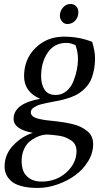

<svg xmlns="http://www.w3.org/2000/svg" viewBox="-20 -637 526 958"><path d="M2.9 193.8Q2.9 133.3 46.4 87.9Q89.8 42.5 144 25.9Q47.9 8.3 47.9 -43.9Q47.9 -120.1 180.2 -144Q100.1 -178.7 100.1 -256.8Q100.1 -341.8 157.2 -397.9Q214.4 -454.1 298.8 -454.1Q374.5 -454.1 439.9 -428.2Q454.1 -381.3 454.1 -348.1Q454.1 -313.5 448.2 -285.2Q442.4 -256.8 432.6 -236.3Q422.9 -215.8 407.2 -199.5Q391.6 -183.1 375.5 -172.4Q359.4 -161.6 337.2 -153.3Q314.9 -145 296.1 -140.1Q277.3 -135.3 252 -130.9Q247.6 -129.9 231 -126.7Q214.4 -123.5 207 -121.8Q199.7 -120.1 185.8 -116.7Q171.9 -113.3 164.8 -109.6Q157.7 -106 149.4 -101.1Q141.1 -96.2 137.5 -89.8Q133.8 -83.5 133.8 -76.2Q133.8 -64.9 143.8 -56.9Q153.8 -48.8 173.3 -44.2Q192.9 -39.6 207.8 -37.6Q222.7 -35.6 246.6 -33.2Q253.4 -32.7 256.8 -32.2Q281.7 -29.3 301.3 -26.1Q320.8 -22.9 344 -17.3Q367.2 -11.7 383.8 -3.2Q400.4 5.4 415 16.8Q429.7 28.3 437.3 44.9Q444.8 61.5 444.8 82Q444.8 126.5 419.9 167.5Q395 208.5 355.5 237.3Q315.9 266.1 266.4 283.4Q216.8 300.8 168 300.8Q120.6 300.8 86.7 291.5Q52.7 282.2 35.4 266.1Q18.1 250 10.5 232.4Q2.9 214.8 2.9 193.8ZM87.9 167Q87.9 194.3 96.4 216.3Q105 238.3 128.2 253.7Q151.4 269 187 269Q261.2 269 311.5 222.9Q361.8 176.8 361.8 117.2Q361.8 99.6 355 85.9Q348.1 72.3 335 63.7Q321.8 55.2 308.6 49.3Q295.4 43.5 276.1 40.5Q256.8 37.6 245.1 36.4Q233.4 35.2 215.8 34.2Q204.6 34.2 190.2 37.4Q175.8 40.5 157.2 49.8Q138.7 59.1 123.5 73Q108.4 86.9 98.1 111.6Q87.9 136.2 87.9 167ZM185.1 -256.8Q185.1 -215.8 202.4 -189.5Q219.7 -163.1 257.8 -163.1Q288.6 -163.1 311.5 -182.4Q334.5 -201.7 346.2 -231.2Q357.9 -260.7 363.5 -288.8Q369.1 -316.9 369.1 -341.8Q369.1 -377 356.9 -411.1Q334 -422.9 311 -422.9Q251 -422.9 218 -374.3Q185.1 -325.7 185.1 -256.8ZM278.8 -558.1Q278.8 -581.5 294.2 -599.4Q309.6 -617.2 332 -617.2Q348.1 -617.2 359.6 -606.2Q371.1 -595.2 371.1 -576.2Q371.1 -551.8 355.5 -534.4Q339.8 -517.1 315.9 -517.1Q300.3 -517.1 289.6 -529.8Q278.8 -542.5 278.8 -558.1Z"/></svg>

Font: Dehuti Alt
Style: Bold-Italic
Weight: 700
Version: Version 1.2